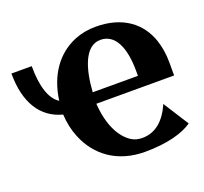

<svg xmlns="http://www.w3.org/2000/svg" viewBox="-133 -655 831 782"><g transform="rotate(-20 282.0 -264.0)"><path d="M-33 -476C-33 -348 18 -270 108 -247C110 -211 117 -177 130 -146C167 -54 249 10 370 10C467 10 536 -10 576 -38L506 -148C479 -86 438 -47 379 -47C361 -47 345 -51 330 -61C287 -90 256 -151 250 -242H587V-298C587 -334 582 -366 572 -396C544 -480 472 -538 354 -538C321 -538 290 -532 263 -521C181 -488 126 -411 112 -305C74 -329 55 -388 55 -476ZM252 -291C259 -395 288 -481 354 -481C416 -481 448 -417 448 -312V-291Z"/></g></svg>

Font: Aerodynamic
Style: Regular
Weight: 500
Designer: Google
Version: Version 2.000980; 2014